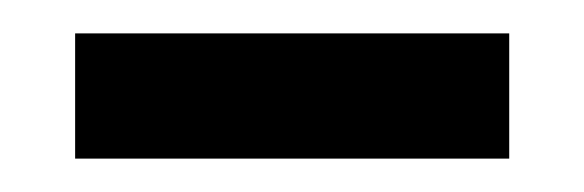

<svg xmlns="http://www.w3.org/2000/svg" viewBox="-20 -330 350 115"><path d="M25 -235V-310H285V-235Z"/></svg>

Font: Noto Serif Vithkuqi
Style: Regular
Weight: 400
Version: Version 1.005